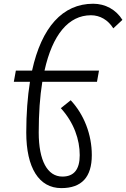

<svg xmlns="http://www.w3.org/2000/svg" viewBox="-20 -762 668 1017"><path d="M304.7 234.4C412.6 234.4 466.3 176.3 466.3 59.6C466.3 -49.3 425.3 -155.3 354.5 -231L302.2 -189C372.1 -112.3 402.3 -22 402.3 59.6C402.3 135.3 372.1 173.3 310.5 173.3C231 173.3 185.1 88.4 185.1 -60.1C185.1 -160.6 191.4 -250.5 204.1 -328.6H493.7L504.4 -388.2H215.8C257.8 -577.6 342.8 -681.2 461.9 -681.2C509.8 -681.2 552.7 -656.2 580.1 -611.8L628.4 -656.7C594.7 -710.9 538.1 -742.2 473.6 -742.2C311 -742.2 200.2 -616.7 149.9 -388.2H64L53.2 -328.6H138.7C126 -249.5 119.1 -159.7 119.1 -60.1C119.1 127 186.5 234.4 304.7 234.4Z"/></svg>

Font: Cascadia Code NF Light
Style: Italic
Weight: 300
Italic angle: -10°
Monospace: yes
Designer: Aaron Bell
Foundry: Saja Typeworks
Version: Version 2404.023